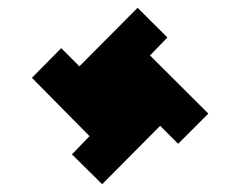

<svg xmlns="http://www.w3.org/2000/svg" viewBox="-20 -598 611 490"><path d="M163.6 -204.1 208.5 -250.5 61.5 -399.4 136.2 -475.1 182.6 -428.7 331.1 -578.1 407.2 -502.4 362.8 -456.5 511.7 -308.1 434.6 -231 388.7 -276.9 240.7 -127.9Z"/></svg>

Font: Viking Open Sans Light
Style: Bold
Weight: 600
Foundry: Ascender Corporation
Version: Version 2.001